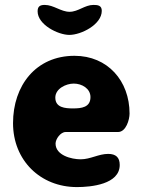

<svg xmlns="http://www.w3.org/2000/svg" viewBox="-20 -754 580 781"><path d="M33 -253C33 -102 144 7 293 7C350 7 467 -4 467 -83C467 -114 451 -128 420 -128C381 -128 348 -106 308 -106C271 -106 206 -122 206 -170C206 -188 226 -217 247 -217H460C493 -217 507 -268 507 -292C507 -425 418 -527 283 -527C126 -527 33 -406 33 -253ZM205 -357C205 -393 248 -414 280 -414C313 -414 348 -394 348 -359C348 -317 311 -313 277 -313C245 -313 205 -316 205 -357ZM133 -708C133 -653 217 -612 262 -612C310 -612 394 -654 394 -710C394 -732 378 -734 360 -734C325 -734 298 -706 263 -706C228 -706 198 -734 162 -734C143 -734 133 -728 133 -708Z"/></svg>

Font: Asimov Print
Style: Regular
Weight: 500
Designer: Google
Version: Version 2.000980: 2014